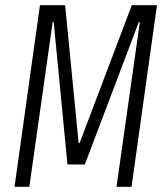

<svg xmlns="http://www.w3.org/2000/svg" viewBox="-20 -720 639 740"><path d="M134 -700H231L283 -169H287L488 -700H585L487 0H429L519 -635H515L307 -86H240L187 -635H183L93 0H36Z"/></svg>

Font: Pathway Extreme Condensed Thin
Style: Italic
Weight: 250
Width: 3
Italic angle: -8°
Version: Version 1.001;gftools[0.9.26]